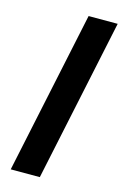

<svg xmlns="http://www.w3.org/2000/svg" viewBox="-115 -795 545 848"><g transform="rotate(15 157.0 -371.5)"><path d="M24 0 181 -743H314L157 0Z"/></g></svg>

Font: Saira Thin SemiBold
Style: Italic
Weight: 600
Italic angle: -12°
Version: Version 1.101